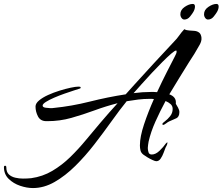

<svg xmlns="http://www.w3.org/2000/svg" viewBox="-109 -783 1128 973"><path d="M58 170Q27 170 -7 158.5Q-41 147 -65 123.5Q-89 100 -89 64Q-89 57 -83 57Q-77 57 -77 65Q-77 89 -64 101Q-51 113 -31.5 117.5Q-12 122 7 122Q18 122 28.5 121.5Q39 121 49 120Q107 112 156 83Q205 54 247 13Q289 -28 326.5 -73.5Q364 -119 399 -160Q443 -212 487 -260Q428 -245 369.5 -223.5Q311 -202 252.5 -185.5Q194 -169 132 -169H126Q96 -169 83.5 -193Q71 -217 71 -243Q71 -259 89 -274Q107 -289 134.5 -301.5Q162 -314 192.5 -323.5Q223 -333 249 -338.5Q275 -344 288 -344Q290 -344 295 -343.5Q300 -343 300 -340Q300 -339 299 -337.5Q298 -336 298 -335Q289 -332 267 -325Q245 -318 218 -308.5Q191 -299 165.5 -288Q140 -277 123.5 -266.5Q107 -256 107 -248Q107 -239 123 -237Q139 -235 145 -235Q150 -235 155 -235Q160 -235 164 -236Q254 -245 345.5 -268Q437 -291 528 -305L572 -354Q622 -409 671.5 -463Q721 -517 772 -571Q788 -587 799 -603Q810 -619 825 -635Q836 -629 850 -628.5Q864 -628 877.5 -626.5Q891 -625 900.5 -617.5Q910 -610 912 -592Q913 -581 909.5 -571Q906 -561 901 -553Q889 -531 876 -510Q863 -489 849 -468Q827 -432 801 -390.5Q775 -349 749 -305Q766 -299 775 -287.5Q784 -276 782 -257Q787 -249 793.5 -237Q800 -225 800 -215Q800 -190 783 -183Q766 -176 749 -168Q742 -165 732.5 -157.5Q723 -150 717 -150Q714 -150 714 -155Q714 -159 727 -168.5Q740 -178 753 -194Q766 -210 766 -231Q766 -246 755.5 -255.5Q745 -265 730 -271Q702 -219 678.5 -166.5Q655 -114 644 -65Q643 -57 641.5 -49Q640 -41 640 -33Q640 -23 643.5 -11.5Q647 0 660 0Q680 0 700 -19.5Q720 -39 730 -54Q734 -59 737.5 -61Q741 -63 739 -56Q738 -50 735.5 -45.5Q733 -41 730 -35Q726 -25 720 -8.5Q714 8 705 21Q696 34 683 34Q677 34 663 27.5Q649 21 636 13Q623 5 618 1Q606 -8 603 -20.5Q600 -33 600 -46Q600 -90 621 -153Q642 -216 671 -281Q665 -282 659.5 -282Q654 -282 649 -282Q620 -282 591 -278.5Q562 -275 533 -270Q498 -227 457 -169.5Q416 -112 370 -52.5Q324 7 273 57.5Q222 108 168 139Q114 170 58 170ZM568 -311Q613 -317 656 -317Q663 -317 670.5 -317Q678 -317 687 -316Q712 -370 736.5 -418Q761 -466 777 -497Q779 -502 782.5 -508.5Q786 -515 786 -521Q786 -527 784 -527Q777 -527 758.5 -511Q740 -495 714 -469Q688 -443 660.5 -413.5Q633 -384 608.5 -356.5Q584 -329 568 -311ZM945 -684Q937 -684 931 -692Q925 -700 925 -711Q925 -733 947 -748Q969 -763 988 -763Q999 -763 999 -750Q999 -737 991 -723Q986 -714 974 -699Q962 -684 945 -684ZM825 -684Q817 -684 811 -692Q805 -700 805 -711Q805 -733 827 -748Q849 -763 868 -763Q879 -763 879 -750Q879 -737 871 -723Q866 -714 854 -699Q842 -684 825 -684Z"/></svg>

Font: The Nautigal
Style: Bold
Weight: 700
Designer: Robert E. Leuschke
Foundry: Robert E. Leuschke
Version: Version 1.100; ttfautohint (v1.8.3)